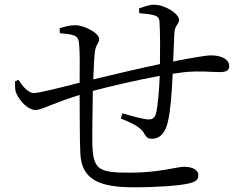

<svg xmlns="http://www.w3.org/2000/svg" viewBox="-20 -783 1040 815"><path d="M571 -727C595 -725 615 -723 631 -719C648 -715 656 -707 657 -691C660 -651 660 -572 659 -511C568 -492 442 -462 376 -446C378 -492 379 -532 382 -556C385 -595 401 -599 401 -617C401 -643 337 -676 300 -676C274 -676 252 -669 233 -663L234 -642C253 -640 277 -639 292 -633C308 -627 314 -621 316 -592C319 -563 319 -501 318 -432C252 -415 147 -388 124 -388C100 -388 75 -417 59 -444L44 -438C44 -419 43 -400 49 -388C64 -351 102 -316 130 -316C157 -316 198 -343 318 -380C319 -285 318 -187 321 -132C326 -19 404 12 548 12C652 12 740 5 780 -4C810 -11 822 -19 822 -39C822 -63 795 -75 762 -75C730 -75 655 -50 532 -50C397 -50 376 -63 372 -170C371 -216 373 -310 374 -397C445 -416 560 -443 658 -461C656 -404 650 -332 642 -300C635 -280 625 -276 610 -276C593 -276 544 -289 500 -302L493 -280C533 -263 577 -246 592 -216C603 -197 611 -194 625 -194C661 -194 683 -222 693 -268C704 -313 710 -399 713 -470L765 -477C835 -483 871 -477 910 -477C938 -477 953 -482 953 -502C953 -533 917 -548 876 -548C854 -548 792 -537 715 -522L720 -640C721 -675 740 -681 740 -698C740 -725 681 -763 633 -763C613 -763 593 -755 570 -747Z"/></svg>

Font: Harano Aji Mincho
Style: Regular
Weight: 400
Foundry: Masamichi Hosoda
Version: HaranoAjiMincho-Regular version 20230610;ttx 4.39.4